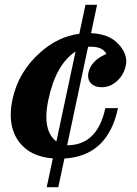

<svg xmlns="http://www.w3.org/2000/svg" viewBox="-20 -642 566 793"><path d="M220.7 131.3H172.9L198.2 12.2Q105.5 4.9 60.1 -54.2Q24.4 -100.6 24.4 -167.5Q24.4 -197.8 31.7 -231.9Q55.7 -344.7 145.5 -424.8Q219.7 -491.2 307.6 -502.4L333 -622.1H380.9L356 -504.9Q430.2 -502 468.3 -460.9Q501.5 -425.3 501.5 -388.7Q501.5 -379.9 499.5 -371.1Q491.2 -332.5 463.1 -307.1Q435.1 -281.7 399.9 -281.7Q370.6 -281.7 355 -298.8Q343.8 -311.5 343.8 -328.6Q343.8 -334 344.7 -339.8Q356 -393.1 419.4 -418.9Q405.3 -449.2 353.5 -449.2L343.8 -448.7L257.3 -42Q382.3 -42 415 -195.3H467.3Q425.3 2.4 246.1 12.7ZM212.9 -57.6 292 -429.2Q210.9 -376 180.2 -231.9Q171.4 -191.9 171.4 -159.7Q171.4 -89.4 212.9 -57.6Z"/></svg>

Font: Munson
Style: Bold Italic
Weight: 700
Italic angle: -12°
Designer: Paul James MIller
Foundry: High-Logic / Made with FontCreator
Version: Version 2.10;May 5, 2019;FontCreator 11.5.0.2430 64-bit